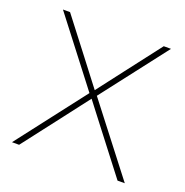

<svg xmlns="http://www.w3.org/2000/svg" viewBox="-100 -614 682 706"><g transform="rotate(20 240.5 -261.0)"><path d="M20 0 232.4 -275.4V-258.8L29.3 -522.5H57.1L163.1 -384.8Q184.1 -357.4 204.8 -330.3Q225.6 -303.2 246.6 -275.9H234.4Q255.4 -303.2 276.1 -330.3Q296.9 -357.4 317.9 -384.8L423.8 -522.5H452.1L248.5 -258.8V-275.4L461.4 0H433.1L313.5 -155.3Q293.5 -181.2 273.9 -206.8Q254.4 -232.4 234.4 -258.3H246.6Q226.6 -232.4 207 -206.8Q187.5 -181.2 167.5 -155.3L47.9 0Z"/></g></svg>

Font: Inter 28pt Thin
Style: Regular
Weight: 250
Designer: Rasmus Andersson
Foundry: rsms
Version: Version 4.001;git-66647c0bb